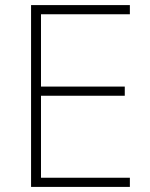

<svg xmlns="http://www.w3.org/2000/svg" viewBox="-20 -734 591 754"><path d="M490 0V-36H141V-358H470V-394H141V-678H490V-714H102V0Z"/></svg>

Font: Noto Sans Meetei Mayek ExtraLight
Style: Regular
Weight: 200
Designer: Monotype Design Team and Neelakash Kshetrimayum
Foundry: Monotype Imaging Inc.
Version: Version 2.002